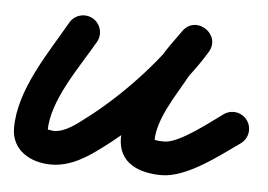

<svg xmlns="http://www.w3.org/2000/svg" viewBox="-35 -344 596 427"><g transform="rotate(5 262.5 -130.5)"><path d="M105.4 -280.6C105.4 -280.6 105.4 -280.6 105.4 -280.6C64 -207.9 3.4 -122.3 3.4 -36.7C3.4 13.8 47.2 37.4 92.2 37.4C137.9 37.4 174.8 11.3 209.6 -15.1C284.7 -71.9 371.7 -162.3 420.1 -242.6C432.5 -263.2 423.8 -283.3 408.5 -293.3C393.2 -303.4 371.3 -303.3 357.4 -283.7C342.8 -263 327 -242.6 314.4 -220.6C314.4 -220.6 314.3 -220.4 314.2 -220.2C314.1 -220 314 -219.8 314 -219.8C283.7 -163.8 242.1 -100.7 242.1 -35.4C242.1 21.6 289.9 39.5 339 39.5C395.3 39.5 464.1 -15.2 508.5 -46.3C525.5 -58.2 529.6 -81.5 517.7 -98.5C505.8 -115.5 482.5 -119.6 465.5 -107.7C465.5 -107.7 465.5 -107.7 465.5 -107.7C438.4 -88.7 372.6 -35.5 339 -35.5C331.3 -35.5 323 -35.7 315.6 -37.9C311 -39.2 317.1 -31.2 317.1 -35.4C317.1 -85.1 356.5 -140.7 380 -184.2C380 -184.2 379.9 -184 379.8 -183.8C379.7 -183.6 379.6 -183.4 379.6 -183.4C390.9 -203.2 405.4 -221.7 418.6 -240.3C432.5 -259.9 423 -280.5 407 -291C391 -301.5 368.3 -302 355.9 -281.4C312.3 -209.1 231.8 -125.9 164.4 -74.9C144.6 -59.9 118.5 -37.6 92.2 -37.6C88.2 -37.6 75.9 -40.6 76.9 -39.4C77.4 -38.7 78.4 -35.8 78.4 -36.7C78.4 -105.6 136.7 -183.9 170.6 -243.4C180.8 -261.4 174.6 -284.3 156.6 -294.6C138.6 -304.8 115.7 -298.6 105.4 -280.6Z"/></g></svg>

Font: FRB American Cursive Extrabold
Style: Bold Italic
Weight: 800
Italic angle: -25°
Version: Version 2.0;Modular Font Editor K font №1